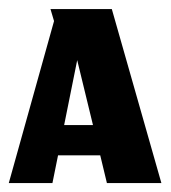

<svg xmlns="http://www.w3.org/2000/svg" viewBox="-26 -411 383 431"><path d="M214 0H336.3L225 -390.7H87.3L95.3 -363.7L-6.3 0H91.7L104.3 -62.3H199ZM147.3 -276 182.7 -130.3H118Z"/></svg>

Font: Jomhuria
Style: Regular
Weight: 400
Designer: Arabic design by Kourosh Beigpour, Latin design by Eben Sorkin, engineering by Lasse Fister and Khaled Hosney
Version: Version 1.0010